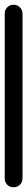

<svg xmlns="http://www.w3.org/2000/svg" viewBox="-20 -790 115 810"><path d="M0 -38H75V-733H0ZM38 -75Q21 -75 10.5 -64Q0 -53 0 -38Q0 -21 10.5 -10.5Q21 0 38 0Q53 0 64 -10.5Q75 -21 75 -38Q75 -53 64 -64Q53 -75 38 -75ZM38 -770Q21 -770 10.5 -759Q0 -748 0 -733Q0 -716 10.5 -705.5Q21 -695 38 -695Q53 -695 64 -705.5Q75 -716 75 -733Q75 -748 64 -759Q53 -770 38 -770Z"/></svg>

Font: Wavefont Medium
Style: Regular
Weight: 500
Version: Version 3.004;gftools[0.9.33]